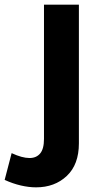

<svg xmlns="http://www.w3.org/2000/svg" viewBox="-39 -788 411 825"><path d="M116 17Q85 17 50.5 9Q16 1 -19 -15L11 -130Q56 -109 88 -109Q117 -109 133.5 -128.5Q150 -148 150 -191V-768H300V-172Q300 -81 248 -32Q196 17 116 17Z"/></svg>

Font: Yaldevi
Style: Bold
Weight: 700
Designer: Sol Matas, Rajitha Manaperi, Kosala Senevirathne
Foundry: Mooniak
Version: Version 1.100